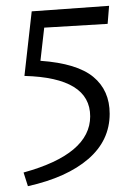

<svg xmlns="http://www.w3.org/2000/svg" viewBox="-20 -445 442 660"><path d="M357 -54Q357 38 283.5 101.5Q210 165 76 195L61 148Q290 85 290 -45Q290 -178 64 -184L89 -406L355 -425L350 -363L132 -350L119 -236Q245 -227 301 -180.5Q357 -134 357 -54Z"/></svg>

Font: Ysabeau
Style: Regular
Weight: 400
Designer: Christian Thalmann (Catharsis Fonts)
Version: Version 0.003